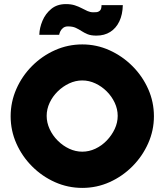

<svg xmlns="http://www.w3.org/2000/svg" viewBox="-20 -907 804 938"><path d="M382 11Q312 11 249 -17Q186 -45 137 -94Q88 -143 60 -206Q32 -269 32 -339Q32 -409 60 -472.5Q88 -536 137 -585Q186 -634 249 -662Q312 -690 382 -690Q452 -690 515 -661.5Q578 -633 627 -584Q676 -535 704 -472Q732 -409 732 -339Q732 -270 704 -207Q676 -144 627.5 -95Q579 -46 516 -17.5Q453 11 382 11ZM382 -166Q415 -166 446 -180.5Q477 -195 501.5 -220.5Q526 -246 540.5 -277Q555 -308 555 -341Q555 -374 540.5 -405Q526 -436 501.5 -460.5Q477 -485 446 -499.5Q415 -514 382 -514Q349 -514 318 -499.5Q287 -485 262 -460.5Q237 -436 222.5 -405Q208 -374 208 -341Q208 -308 222.5 -276.5Q237 -245 262 -220Q287 -195 318 -180.5Q349 -166 382 -166ZM451 -733Q424 -733 407.5 -740Q391 -747 378 -755.5Q365 -764 350 -771Q335 -778 312 -778Q297 -778 287.5 -770Q278 -762 274 -752.5Q270 -743 269 -737H172Q173 -771 187.5 -805.5Q202 -840 230.5 -863.5Q259 -887 302 -887Q327 -887 345.5 -881Q364 -875 379 -867Q394 -859 407.5 -853Q421 -847 435 -847Q440 -847 450 -847.5Q460 -848 468 -855Q476 -862 476 -882H580Q579 -836 563 -802.5Q547 -769 518.5 -751Q490 -733 451 -733Z"/></svg>

Font: Teachers ExtraBold
Style: Regular
Weight: 800
Designer: Alfredo Marco Pradil, Chank Diesel
Version: Version 1.001